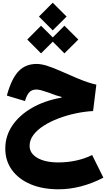

<svg xmlns="http://www.w3.org/2000/svg" viewBox="-20 -1057 775 1403"><path d="M264.6 -936 365.2 -1037.1 466.8 -936 365.2 -835ZM179.2 -768.1 279.8 -869.1 365.7 -783.7 450.7 -869.1 552.2 -768.1 450.7 -667 365.7 -752.4 279.8 -667ZM247.6 -589.8Q279.8 -589.8 322.3 -576.9Q364.7 -564 432.6 -533.7Q499 -503.9 545.2 -484.9Q591.3 -465.8 624.3 -455.1Q657.2 -444.3 684.1 -438.5L660.2 -245.6Q598.6 -242.2 533.7 -228.5Q468.8 -214.8 408.4 -192.1Q348.1 -169.4 300.3 -138.9Q252.4 -108.4 224.4 -71.3Q196.3 -34.2 196.3 8.8Q196.3 64 253.4 96.9Q310.5 129.9 406.7 129.9Q474.6 129.9 538.3 115.7Q602.1 101.6 653.3 75.7L735.4 241.2Q570.8 326.2 407.7 326.2Q290.5 326.2 203.1 289.1Q115.7 252 67.1 184.8Q18.6 117.7 18.6 28.3Q18.6 -62.5 69.6 -138.7Q120.6 -214.8 213.1 -268.3Q305.7 -321.8 430.2 -343.8V-348.6Q394 -356.9 337.9 -379.4Q300.8 -392.1 280.3 -397.5Q259.8 -402.8 246.6 -402.8Q216.3 -402.8 198.2 -386.7Q180.2 -370.6 166.5 -331.5L162.1 -318.8L30.3 -358.4L33.7 -371.6Q66.9 -486.8 117.4 -538.3Q168 -589.8 247.6 -589.8Z"/></svg>

Font: Estedad-FD Black
Style: Regular
Weight: 900
Designer: Amin Abedi
Version: Version 7.3